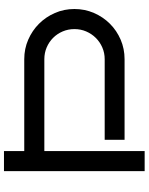

<svg xmlns="http://www.w3.org/2000/svg" viewBox="88 -829 741 957"><g transform="rotate(-90 458.5 -350.5)"><path d="M892.1 -350.1Q892.1 -298.3 872.3 -252.7Q852.5 -207 818.6 -173.1Q784.7 -139.2 739.3 -119.6Q693.8 -100.1 642.1 -100.1H240.2V-199.2H642.1Q673.3 -199.2 700.7 -211.2Q728 -223.1 748.3 -243.7Q768.6 -264.2 780.3 -291.5Q792 -318.8 792 -350.1Q792 -381.3 780.3 -408.7Q768.6 -436 748.3 -456.3Q728 -476.6 700.7 -488.3Q673.3 -500 642.1 -500H184.1V0H84V-701.2H184.1V-600.1H642.1Q693.8 -600.1 739.3 -580.3Q784.7 -560.5 818.6 -526.6Q852.5 -492.7 872.3 -447.3Q892.1 -401.9 892.1 -350.1Z"/></g></svg>

Font: Bruno Ace SC
Style: Regular
Weight: 400
Designer: Astigmatic (AOETI)
Foundry: Astigmatic (AOETI)
Version: Version 1.000